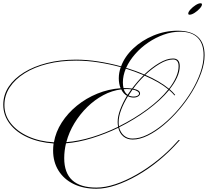

<svg xmlns="http://www.w3.org/2000/svg" viewBox="-180 -987 1272 1175"><path d="M410 161Q464 161 527 140Q590 119 656.5 81Q723 43 787 -8.5Q851 -60 905 -121L913 -130H921L913 -121Q857 -58 792.5 -5Q728 48 660.5 86.5Q593 125 529 146.5Q465 168 410 168Q330 168 270.5 139Q211 110 178 57Q145 4 145 -66Q145 -87 148 -109Q59 -115 -11 -146.5Q-81 -178 -120.5 -230Q-160 -282 -160 -346Q-160 -406 -127 -456Q-94 -506 -33.5 -543.5Q27 -581 108 -601.5Q189 -622 285 -622Q350 -622 421 -611Q492 -600 561 -581Q583 -641 635.5 -690.5Q688 -740 759 -769.5Q830 -799 907 -799Q1072 -799 1072 -649Q1072 -599 1051.5 -541.5Q1031 -484 996 -426Q961 -368 916 -315.5Q871 -263 822 -222Q773 -181 724 -157Q675 -133 632 -133Q598 -133 575 -152Q552 -171 544 -205Q465 -167 382.5 -141.5Q300 -116 224 -110Q213 -64 213 -19Q213 161 410 161ZM888 -403Q875 -419 855 -436Q804 -374 723.5 -314.5Q643 -255 549 -208Q557 -176 578.5 -157.5Q600 -139 631 -139Q674 -139 722 -162.5Q770 -186 819 -226.5Q868 -267 912.5 -319Q957 -371 991.5 -428Q1026 -485 1046 -542Q1066 -599 1066 -649Q1066 -720 1029.5 -756.5Q993 -793 922 -793Q872 -793 822 -775Q772 -757 727 -726.5Q682 -696 647 -656Q612 -616 592 -572Q651 -554 703 -531Q748 -574 794.5 -601.5Q841 -629 879 -629Q920 -629 920 -582Q920 -549 903.5 -513Q887 -477 858 -441Q879 -423 892 -406ZM879 -623Q842 -623 797.5 -596.5Q753 -570 709 -529Q753 -510 789.5 -488.5Q826 -467 854 -444Q882 -480 897.5 -515Q913 -550 913 -582Q913 -623 879 -623ZM-153 -344Q-153 -282 -114 -232.5Q-75 -183 -6.5 -152Q62 -121 150 -116Q161 -180 198 -237.5Q235 -295 291 -340.5Q347 -386 415.5 -414Q484 -442 558 -447Q547 -474 547 -508Q547 -542 559 -576Q493 -594 423.5 -605Q354 -616 286 -616Q190 -616 110 -596Q30 -576 -29 -539Q-88 -502 -120.5 -452.5Q-153 -403 -153 -344ZM585 -448Q609 -448 628 -445Q661 -489 699 -527Q647 -549 590 -567Q572 -524 572 -483Q572 -463 576 -448Q580 -448 585 -448ZM546 -239Q546 -226 548 -214Q641 -260 721 -319Q801 -378 850 -440Q796 -485 705 -524Q667 -488 635 -444Q677 -436 677 -415Q677 -405 666 -397.5Q655 -390 638 -390Q619 -390 603 -398Q577 -356 561.5 -315Q546 -274 546 -239ZM595 -442Q586 -442 577 -441Q585 -418 601 -407Q612 -423 624 -440Q610 -442 595 -442ZM540 -240Q540 -275 555.5 -316.5Q571 -358 597 -401Q575 -413 562 -440Q505 -433 452 -404.5Q399 -376 354 -332Q309 -288 275.5 -233Q242 -178 226 -117Q302 -123 383.5 -148Q465 -173 543 -211Q540 -225 540 -240ZM671 -414Q671 -422 660 -429Q649 -436 631 -439Q618 -421 607 -403Q620 -396 639 -396Q653 -396 662 -401.5Q671 -407 671 -414ZM1047 -967Q1056 -967 1056 -960Q1056 -950 1042.5 -935Q1029 -920 1011 -908.5Q993 -897 980 -897Q972 -897 972 -904Q972 -914 985.5 -929Q999 -944 1017 -955.5Q1035 -967 1047 -967Z"/></svg>

Font: Ballet 72pt
Style: Regular
Weight: 400
Designer: Maximiliano R. Sproviero
Foundry: Omnibus-Type
Version: Version 1.100; ttfautohint (v1.8.3)